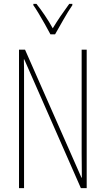

<svg xmlns="http://www.w3.org/2000/svg" viewBox="-20 -970 544 990"><path d="M427 0H397L105 -664H103Q104 -644 104 -617Q104 -590 104 -548V0H78V-714H109L400 -54H402Q402 -88 401.5 -123.5Q401 -159 401 -181V-714H427ZM240 -793Q227 -818 210.5 -847Q194 -876 178.5 -902Q163 -928 152 -943V-950H168Q188 -925 211 -891Q234 -857 252 -824Q272 -857 292 -886.5Q312 -916 337 -950H353V-943Q331 -911 307.5 -869.5Q284 -828 264 -793Z"/></svg>

Font: Noto Sans Gujarati ExtraCondensed Thin
Style: Regular
Weight: 100
Width: 2
Designer: Jelle Bosma - Monotype Design Team, Universal Thirst
Foundry: Monotype Imaging Inc.
Version: Version 2.106; ttfautohint (v1.8.4.7-5d5b)